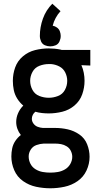

<svg xmlns="http://www.w3.org/2000/svg" viewBox="-20 -798 540 1031"><path d="M250 213Q288 213 326 205Q364 197 396 175Q428 153 444.5 117.5Q461 82 461 44Q461 10 448 -23Q435 -56 406 -76Q377 -96 343.5 -103.5Q310 -111 275 -111H225Q220 -111 214 -111H210Q196 -112 182.5 -117Q169 -122 160 -134Q151 -146 151 -160Q151 -171 156 -181Q161 -191 170 -198Q187 -193 205.5 -191Q224 -189 242 -189Q278 -189 314.5 -198Q351 -207 380 -231.5Q409 -256 421.5 -291.5Q434 -327 434 -364Q434 -385 430 -406.5Q426 -428 417 -448L465 -446V-530H311L304 -532Q289 -535 273 -536.5Q257 -538 242 -538Q205 -538 168.5 -529Q132 -520 103 -495.5Q74 -471 61.5 -436Q49 -401 49 -364Q49 -339 54 -314.5Q59 -290 72.5 -268.5Q86 -247 105 -231Q87 -213 77 -190Q67 -167 67 -143Q67 -124 73.5 -106Q80 -88 92 -73Q75 -60 62.5 -41.5Q50 -23 45.5 -1.5Q41 20 41 42Q41 80 56.5 116Q72 152 104 174.5Q136 197 174 205Q212 213 250 213ZM250 129Q230 129 209.5 125.5Q189 122 171 111Q153 100 143.5 81.5Q134 63 134 42Q134 23 145 5.5Q156 -12 175.5 -19Q195 -26 215 -27Q217 -27 219.5 -27Q222 -27 225 -27H275Q292 -27 308 -24Q324 -21 338.5 -12Q353 -3 360.5 12.5Q368 28 368 44Q368 64 357.5 82.5Q347 101 329 111.5Q311 122 291 125.5Q271 129 250 129ZM242 -273Q216 -273 191.5 -282.5Q167 -292 154.5 -315Q142 -338 142 -364Q142 -389 154.5 -412Q167 -435 191.5 -444.5Q216 -454 242 -454H254Q278 -452 299 -441Q320 -430 330.5 -408.5Q341 -387 341 -364Q341 -338 328.5 -315Q316 -292 291.5 -282.5Q267 -273 242 -273ZM250 -549Q265 -549 279 -555Q293 -561 299.5 -575.5Q306 -590 306 -605Q306 -617 301.5 -629.5Q297 -642 286 -650Q275 -658 263 -660Q268 -681 279 -701.5Q290 -722 305 -738L261 -778Q227 -744 210.5 -698Q194 -652 194 -605Q194 -590 200.5 -575.5Q207 -561 221 -555Q235 -549 250 -549Z"/></svg>

Font: Iosevka SS08 Medium
Style: Regular
Weight: 500
Monospace: yes
Designer: Belleve Invis
Foundry: Belleve Invis
Version: Version 3.4.3; ttfautohint (v1.8.3)